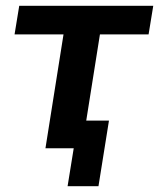

<svg xmlns="http://www.w3.org/2000/svg" viewBox="-20 -509 546 659"><path d="M212 130 233 0H136L198 -391H30L46 -489H506L490 -391H323L276 -95H354L318 130Z"/></svg>

Font: Nunito Sans 12pt ExtraLight
Style: Italic
Weight: 200
Italic angle: -9°
Designer: Vernon Adams
Foundry: Vernon Adams
Version: Version 3.101;gftools[0.9.27]